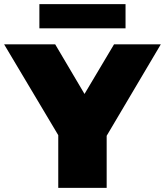

<svg xmlns="http://www.w3.org/2000/svg" viewBox="-47 -916 804 936"><path d="M237 0V-257L-27 -700H222L365 -458L509 -700H737L473 -254V0ZM145 -778V-896H565V-778Z"/></svg>

Font: Montserrat Black
Style: Regular
Weight: 900
Designer: Julieta Ulanovsky
Foundry: Julieta Ulanovsky
Version: Version 9.000; ttfautohint (v1.8.4.7-5d5b)